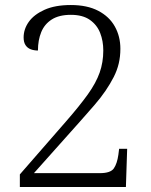

<svg xmlns="http://www.w3.org/2000/svg" viewBox="-20 -744 599 764"><path d="M59 0V-50L242 -260Q297 -323 329.5 -368.5Q362 -414 376.5 -455Q391 -496 391 -543Q391 -581 378.5 -613Q366 -645 337.5 -665Q309 -685 262 -685Q215 -685 186 -666.5Q157 -648 144 -616Q131 -584 131 -543Q115 -543 102 -548Q89 -553 81.5 -564.5Q74 -576 74 -595Q74 -628 94.5 -657Q115 -686 157 -705Q199 -724 262 -724Q327 -724 371 -701Q415 -678 437 -638.5Q459 -599 459 -550Q459 -519 452.5 -491.5Q446 -464 432.5 -437.5Q419 -411 400 -383Q381 -355 355 -325Q329 -295 297 -259L115 -55H377Q420 -55 433 -74Q446 -93 451 -128L454 -152H486L481 0Z"/></svg>

Font: Noto Serif Gujarati Light
Style: Regular
Weight: 300
Version: Version 2.102